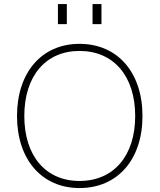

<svg xmlns="http://www.w3.org/2000/svg" viewBox="-20 -921 788 948"><path d="M372.5 7.5C560.5 7.5 683.5 -133 683.5 -348C683.5 -563.5 560.5 -704.5 372.5 -704.5C186.5 -704.5 64 -564 64 -348C64 -133.5 186.5 7.5 372.5 7.5ZM100 -348C100 -545.5 205.5 -669.5 372.5 -669.5C541 -669.5 647.5 -545.5 647.5 -348C647.5 -151.5 541 -27.5 372.5 -27.5C205.5 -27.5 100 -151.5 100 -348ZM266 -802H310V-901H266ZM437 -802H481V-901H437Z"/></svg>

Font: HK Grotesk ExtraLight
Style: Regular
Weight: 200
Designer: Alfredo Marco Pradil
Foundry: Hanken Design Co.
Version: Version 3.001;FEAKit 1.0